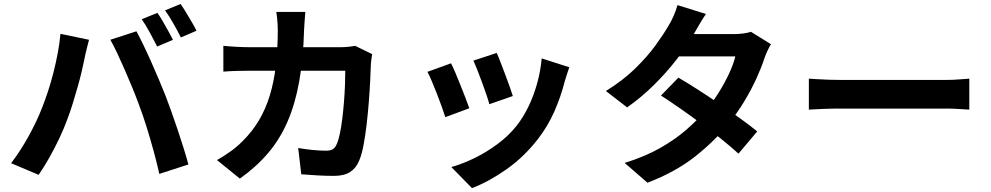

<svg xmlns="http://www.w3.org/2000/svg" viewBox="-20 -863 5040 976"><path d="M779.9 -797.7Q792.9 -779.9 807.5 -754.7Q822.1 -729.5 835.9 -704.5Q849.7 -679.5 859.2 -660.7L778.9 -626.4Q763.4 -657.2 742 -696.8Q720.6 -736.4 700.6 -765.2ZM898 -842.8Q911.2 -824 926.5 -798.7Q941.7 -773.5 956 -749Q970.3 -724.5 978.8 -706.8L899.3 -672.5Q883.9 -704.2 861.6 -743.2Q839.4 -782.3 819 -810.3ZM192.3 -311.1Q209.1 -353.3 224.3 -399.7Q239.5 -446.1 252 -495.3Q264.4 -544.5 273.7 -594Q283.1 -643.4 287.3 -691L432.6 -660.8Q429 -646.6 423.9 -627.6Q418.8 -608.6 414.9 -590.6Q410.9 -572.6 408.7 -561Q403.7 -534.8 394.8 -497.6Q385.9 -460.5 374.2 -419.2Q362.5 -377.9 349.7 -336.5Q336.9 -295.2 323.6 -260.2Q306.2 -211.7 281.6 -159.8Q257 -107.9 229.8 -59.9Q202.5 -11.9 176.4 25.7L36.4 -33.4Q83.6 -95 125.1 -170.1Q166.5 -245.3 192.3 -311.1ZM685.9 -332Q671.4 -371.5 653 -416.5Q634.6 -461.5 614.7 -506.9Q594.9 -552.3 576 -592.4Q557.1 -632.4 540.9 -660.9L673.6 -703.9Q689.2 -675 709 -634.2Q728.8 -593.3 749.1 -547.5Q769.4 -501.6 788.4 -456.9Q807.4 -412.3 821.5 -376.3Q834.6 -342.5 850.5 -297.7Q866.5 -252.9 882.7 -204.6Q898.9 -156.4 913.3 -110.3Q927.7 -64.3 937.7 -27L789.9 21Q776.6 -38.4 759.9 -99.1Q743.2 -159.9 724.7 -219.1Q706.3 -278.4 685.9 -332Z M1532.1 -802.2Q1530.4 -784.6 1528.6 -757.7Q1526.8 -730.8 1525.8 -712.8Q1521.6 -563.6 1500.9 -448.5Q1480.2 -333.3 1441.3 -244Q1402.4 -154.7 1342.3 -84.3Q1282.3 -13.9 1199.3 44.9L1083 -49.3Q1114 -66.7 1149.3 -91.4Q1184.6 -116.2 1214.5 -146.9Q1263.4 -195.4 1297.2 -252.8Q1331 -310.3 1351.7 -378.5Q1372.5 -446.6 1382.1 -528.9Q1391.8 -611.3 1392.1 -710.3Q1392.1 -721.5 1391.2 -738.7Q1390.3 -755.8 1388.5 -773.1Q1386.7 -790.4 1384.7 -802.2ZM1871.8 -587.9Q1869.8 -575.7 1867.6 -559.8Q1865.4 -543.8 1865.2 -535.1Q1864.2 -503.1 1861.8 -453.3Q1859.4 -403.4 1854.9 -345.8Q1850.4 -288.2 1843.8 -231Q1837.2 -173.8 1828 -125.3Q1818.8 -76.8 1805.5 -45.9Q1790 -8.2 1759.5 11.5Q1728.9 31.1 1677.4 31.1Q1634.5 31.1 1591.2 28.4Q1547.8 25.8 1511.5 23L1495.8 -110.6Q1532.8 -104.3 1569.9 -100.6Q1607.1 -97 1636.4 -97Q1660.9 -97 1673 -105.3Q1685.1 -113.6 1692.5 -132.4Q1701.1 -151.6 1707.9 -184.7Q1714.8 -217.8 1719.9 -259Q1724.9 -300.2 1728.5 -344.3Q1732.1 -388.4 1733.6 -429.5Q1735.1 -470.6 1735.1 -503.4H1247.1Q1221.7 -503.4 1184.6 -502.5Q1147.5 -501.6 1115.4 -498.9V-630.2Q1147.3 -626.9 1183 -625Q1218.7 -623.1 1246.9 -623.1H1709.5Q1729 -623.1 1748.3 -624.9Q1767.6 -626.7 1785.5 -630Z M2504.9 -593.9Q2512.5 -578.3 2523.7 -548.5Q2535 -518.8 2547.8 -485.4Q2560.6 -452 2571 -422.1Q2581.4 -392.2 2586.9 -374.9L2467.4 -333.2Q2462.9 -351.6 2453 -380.7Q2443.1 -409.8 2431.1 -442.5Q2419.1 -475.2 2407.2 -505.3Q2395.3 -535.3 2386.2 -554.8ZM2873.9 -521.1Q2865.7 -497.2 2860.2 -480Q2854.7 -462.9 2850.3 -447.8Q2831.1 -372 2798.1 -296.6Q2765 -221.3 2713.7 -155.2Q2643.9 -65.5 2555.5 -3Q2467.1 59.5 2379.3 93.4L2274.3 -13.9Q2329.1 -29 2390.1 -58.4Q2451.1 -87.9 2507.9 -129.9Q2564.8 -171.9 2605.8 -223.4Q2639.7 -266.1 2666.6 -321.8Q2693.4 -377.4 2710.8 -440.5Q2728.2 -503.6 2733.5 -566.2ZM2272.7 -541.2Q2282.6 -522 2295.3 -492.2Q2307.9 -462.4 2321.1 -429Q2334.4 -395.5 2346.5 -364.7Q2358.6 -333.9 2365.6 -312.7L2243.8 -267.4Q2237.8 -287.2 2226.1 -319.3Q2214.5 -351.4 2200.9 -386.5Q2187.3 -421.6 2174.5 -451.6Q2161.8 -481.5 2152.6 -497.8Z M3428.5 -468.3Q3474.6 -441.6 3529.5 -406.3Q3584.4 -370.9 3640.2 -332.8Q3695.9 -294.7 3745.4 -259Q3794.9 -223.4 3829.2 -195L3733.9 -81.9Q3701 -112.3 3652.4 -151.7Q3603.8 -191.1 3547.8 -232.5Q3491.9 -273.8 3437.6 -311.7Q3383.4 -349.6 3339.9 -377.3ZM3899 -638.3Q3890.4 -624.3 3881.4 -605Q3872.4 -585.7 3865.8 -566.7Q3851 -520.8 3825.4 -464.6Q3799.8 -408.5 3764.7 -349.8Q3729.5 -291.2 3684.8 -235.1Q3614.3 -147.5 3514.5 -68.2Q3414.6 11 3271.3 65.9L3155.4 -34.8Q3260 -67.3 3336.8 -111.2Q3413.6 -155 3470.4 -204.8Q3527.2 -254.6 3569.5 -304.5Q3603.4 -344.3 3633.7 -392.8Q3664 -441.3 3686.4 -489.6Q3708.8 -537.8 3717.9 -576.2H3379.6L3425.7 -689.7H3710.4Q3733.6 -689.7 3757.3 -692.7Q3780.9 -695.8 3797.3 -701.3ZM3568.5 -792Q3550.6 -765.8 3533.4 -736Q3516.1 -706.1 3507 -690.2Q3473.2 -630.3 3420.9 -562.5Q3368.7 -494.7 3304.1 -431Q3239.6 -367.2 3167.9 -317.1L3060 -400.3Q3147.9 -454.9 3209.4 -515.2Q3270.9 -575.6 3312.2 -632.4Q3353.5 -689.2 3378.4 -732.5Q3390.2 -750.7 3403.7 -781.1Q3417.2 -811.5 3423.9 -837Z M4091.7 -463.1Q4110 -462.1 4138 -460.3Q4166.1 -458.5 4196.7 -457.6Q4227.3 -456.7 4252.6 -456.7Q4278.1 -456.7 4314.9 -456.7Q4351.6 -456.7 4395.3 -456.7Q4438.9 -456.7 4485.6 -456.7Q4532.3 -456.7 4578.1 -456.7Q4623.8 -456.7 4665 -456.7Q4706.2 -456.7 4738.4 -456.7Q4770.5 -456.7 4789.8 -456.7Q4825.1 -456.7 4856.2 -459.4Q4887.3 -462.1 4907.3 -463.1V-305.7Q4889.6 -306.7 4855.7 -308.9Q4821.9 -311.1 4790 -311.1Q4770.8 -311.1 4738.1 -311.1Q4705.4 -311.1 4664.4 -311.1Q4623.3 -311.1 4577.5 -311.1Q4531.8 -311.1 4485.1 -311.1Q4438.4 -311.1 4394.7 -311.1Q4351 -311.1 4314.3 -311.1Q4277.6 -311.1 4252.6 -311.1Q4210.3 -311.1 4165.2 -309.4Q4120.1 -307.7 4091.7 -305.7Z"/></svg>

Font: Noto Sans JP
Style: Regular
Weight: 100
Designer: Ryoko NISHIZUKA 西塚涼子 (kana, bopomofo & ideographs); Paul D. Hunt (Latin, Greek & Cyrillic); Sandoll Communications 산돌커뮤니
Foundry: Adobe
Version: Version 2.004;hotconv 1.0.118;makeotfexe 2.5.65603